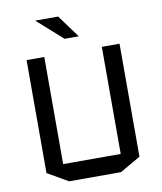

<svg xmlns="http://www.w3.org/2000/svg" viewBox="-97 -985 899 1068"><g transform="rotate(-10 352.5 -451.5)"><path d="M515 -700H615V-62L499 5H206L90 -62V-700H190V-95H515ZM305 -908 399 -780H319L175 -908Z"/></g></svg>

Font: Quantico
Style: Regular
Weight: 400
Designer: Matt Desmond
Foundry: MADtype
Version: Version 2.002